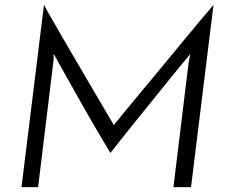

<svg xmlns="http://www.w3.org/2000/svg" viewBox="-20 -766 938 786"><path d="M160 -746Q175 -718 198.5 -677.5Q222 -637 249 -590Q276 -543 305 -494Q334 -445 360.5 -399.5Q387 -354 409.5 -316Q432 -278 446 -254Q456 -267 484 -301Q512 -335 549.5 -380Q587 -425 630.5 -477.5Q674 -530 715.5 -580.5Q757 -631 793.5 -674.5Q830 -718 854 -746L762 0H690L752 -509Q754 -518 756 -528Q758 -538 759 -545Q739 -521 711.5 -487.5Q684 -454 653.5 -416Q623 -378 591 -338.5Q559 -299 529 -262Q499 -225 474 -193Q449 -161 432 -140Q421 -158 401 -191.5Q381 -225 357 -266.5Q333 -308 308 -352.5Q283 -397 261 -436Q239 -475 222.5 -504.5Q206 -534 200 -545Q199 -538 199.5 -528Q200 -518 198 -509L136 0H68Z"/></svg>

Font: Josefin Sans
Style: Italic
Weight: 400
Italic angle: -7.5°
Designer: Santiago Orozco
Foundry: Typemade